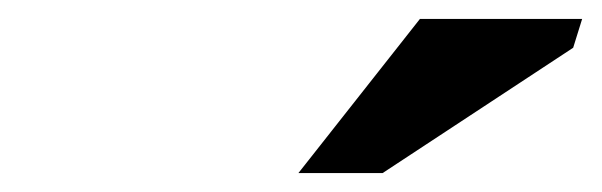

<svg xmlns="http://www.w3.org/2000/svg" viewBox="-20 -752 636 203"><path d="M295.5 -569 424 -732H595.5L586 -701.5L384.5 -569Z"/></svg>

Font: Newsreader 6pt
Style: Bold Italic
Weight: 700
Italic angle: -17°
Designer: Hugues Gentile
Foundry: Production Type
Version: Version 1.003; ttfautohint (v1.8.3)